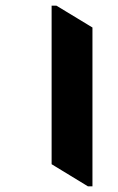

<svg xmlns="http://www.w3.org/2000/svg" viewBox="-20 -647 417 677"><path d="M290 10H306V-550L179 -627H162V-68Z"/></svg>

Font: Noto Serif Devanagari SemiCondensed Black
Style: Regular
Weight: 900
Width: 4
Designer: Universal Thirst, Indian Type Foundry and the Monotype Design Team
Foundry: Monotype Imaging Inc.
Version: Version 2.004